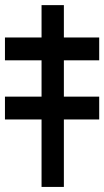

<svg xmlns="http://www.w3.org/2000/svg" viewBox="-83 -736 411 756"><path d="M168.5 -715.8V0H80.6V-715.8ZM-63.5 -498.5V-588.4H307.6V-498.5ZM-63.5 -265.6V-355.5H307.6V-265.6Z"/></svg>

Font: Inter Display
Style: Bold
Weight: 700
Designer: Rasmus Andersson
Foundry: rsms
Version: Version 4.001;git-9221beed3